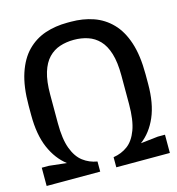

<svg xmlns="http://www.w3.org/2000/svg" viewBox="-104 -785 808 876"><g transform="rotate(-15 300.0 -347.5)"><path d="M9 0V-86.2H42.8L125.5 -77Q78.8 -112.8 51.6 -175.2Q24.5 -237.8 24.5 -330V-375.5Q24.5 -465 45 -526.6Q65.5 -588.2 102 -625.2Q138.5 -662.2 187.2 -678.8Q236 -695.2 293 -695.2H309.5Q366.5 -695.2 415.1 -678.4Q463.8 -661.5 500.1 -624.2Q536.5 -587 556.6 -525.9Q576.8 -464.8 576.8 -375.5V-330Q576.8 -237.8 549.8 -175.2Q522.8 -112.8 475 -77L557.2 -86.2H591V0H338V-47.8Q376.5 -53.8 405.8 -75.5Q435 -97.2 451.9 -142.6Q468.8 -188 468.8 -263.2V-398.8Q468.8 -461.2 456 -502.8Q443.2 -544.2 420.2 -568Q397.2 -591.8 366.6 -601.9Q336 -612 301 -612Q265.2 -612 234.6 -601.9Q204 -591.8 181 -568Q158 -544.2 145.2 -502.8Q132.5 -461.2 132.5 -398.8V-263.2Q132.5 -188 149.4 -143.1Q166.2 -98.2 195.4 -76.1Q224.5 -54 262 -47.8V0Z"/></g></svg>

Font: Chivo Mono Medium
Style: Regular
Weight: 500
Monospace: yes
Designer: Hector Gatti
Foundry: Omnibus-Type
Version: Version 1.008